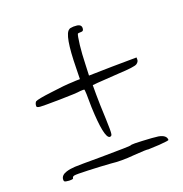

<svg xmlns="http://www.w3.org/2000/svg" viewBox="-104 -654 696 730"><g transform="rotate(-20 244.0 -288.5)"><path d="M252 -556.6Q253.9 -559.6 269.5 -560.5Q270.5 -560.5 270.5 -560.5Q286.1 -560.5 292 -557.6Q300.8 -553.7 300.8 -543.9Q300.8 -538.1 298.8 -535.2Q296.9 -531.2 289.1 -531.2Q278.3 -531.2 276.4 -529.3Q273.4 -524.4 268.6 -486.3Q264.6 -449.2 263.7 -414.1Q262.7 -397.5 261.7 -365.2Q285.2 -366.2 356.4 -367.2Q380.9 -367.2 455.1 -368.2Q455.1 -366.2 455.1 -359.4Q455.1 -350.6 445.3 -343.8Q434.6 -336.9 371.1 -334Q323.2 -331.1 283.2 -328.1Q276.4 -327.1 262.7 -326.2Q262.7 -316.4 262.7 -287.1Q262.7 -253.9 265.6 -188.5Q267.6 -137.7 265.6 -127.9Q264.6 -119.1 256.8 -119.1Q255.9 -119.1 255.9 -119.1Q234.4 -123 229.5 -249Q229.5 -319.3 226.6 -321.3Q224.6 -322.3 210 -321.3Q193.4 -318.4 126 -317.4Q58.6 -316.4 47.9 -317.4Q33.2 -318.4 33.2 -324.2Q33.2 -335 39.1 -341.8Q48.8 -347.7 105.5 -354.5Q161.1 -362.3 196.3 -363.3Q206.1 -364.3 224.6 -364.3Q224.6 -376 225.6 -408.2Q227.5 -543.9 252 -556.6ZM319.3 -61.5Q321.3 -63.5 337.9 -63.5Q348.6 -63.5 366.2 -62.5Q410.2 -60.5 430.7 -57.6Q461.9 -51.8 461.9 -32.2Q461.9 -29.3 422.9 -26.4Q383.8 -24.4 377.9 -24.4Q372.1 -26.4 319.3 -22.5Q266.6 -17.6 225.6 -22.5Q185.5 -25.4 135.7 -27.3Q86.9 -29.3 79.1 -27.3Q71.3 -25.4 71.3 -19.5Q71.3 -15.6 58.6 -15.6Q56.6 -15.6 53.7 -15.6Q39.1 -16.6 36.1 -19.5Q34.2 -21.5 34.2 -24.4Q34.2 -26.4 34.2 -29.3Q36.1 -44.9 57.6 -51.8Q73.2 -56.6 92.8 -57.6Q112.3 -58.6 198.2 -58.6Q317.4 -59.6 319.3 -61.5Z"/></g></svg>

Font: Yahfie
Style: Heavy
Weight: 600
Designer: Joe Palazzolo
Foundry: jozolo LLC
Version: Version 001.000